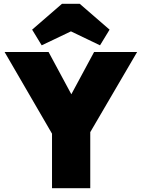

<svg xmlns="http://www.w3.org/2000/svg" viewBox="-20 -984 741 1004"><path d="M252 0H452V-293L697 -712H472L353 -491L234 -712H4L252 -285ZM148 -829 198 -747 351 -820 503 -747 553 -829 397 -964H304Z"/></svg>

Font: MV Cash Black
Style: Regular
Weight: 900
Designer: Rodrigo Fuenzalida
Foundry: fragTYPE
Version: Version 1.100;Glyphs 3.1.2 (3151)